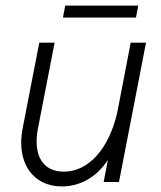

<svg xmlns="http://www.w3.org/2000/svg" viewBox="-20 -653 579 689"><path d="M202 16C270 16 329 -20 367 -79L352 0H407L504 -500H449L401 -250C371 -119 298 -37 209 -37C133 -37 98 -96 116 -191L176 -500H121L61 -191C38 -70 97 16 202 16ZM206 -590H468L476 -633H214Z"/></svg>

Font: Uncut Sans Light Italic
Style: Regular
Weight: 300
Italic angle: -11°
Designer: Kasper Nordkvist
Foundry: UNCUT.wtf
Version: Version 1.304;Glyphs 3.2 (3246)